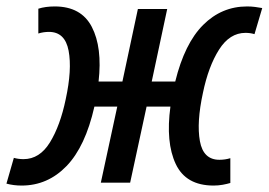

<svg xmlns="http://www.w3.org/2000/svg" viewBox="-43 -567 834 596"><path d="M24 9Q-1 9 -23 3L0 -77Q14 -73 30 -73Q80 -73 112 -125Q144 -177 161 -259Q181 -351 170 -409.5Q159 -468 109 -468Q92 -468 76 -463V-540Q98 -547 127 -547Q209 -547 242 -483.5Q275 -420 263 -314H337L385 -539H476L428 -314H501Q530 -432 587.5 -489.5Q645 -547 724 -547Q737 -547 748.5 -545.5Q760 -544 771 -542L747 -461Q734 -465 719 -465Q670 -465 637 -413Q604 -361 587 -279Q567 -187 577.5 -129Q588 -71 638 -71Q656 -71 672 -76V1Q662 4 648.5 6.5Q635 9 620 9Q534 9 502.5 -58Q471 -125 486 -236H412L361 0H270L321 -236H250Q222 -112 163.5 -51.5Q105 9 24 9Z"/></svg>

Font: Noto Sans Condensed Medium
Style: Italic
Weight: 500
Width: 3
Italic angle: -12°
Designer: Monotype Design Team
Foundry: Monotype Imaging Inc.
Version: Version 2.013; ttfautohint (v1.8.4.7-5d5b)